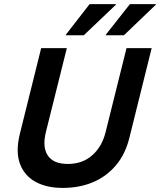

<svg xmlns="http://www.w3.org/2000/svg" viewBox="-20 -911 784 941"><path d="M287.5 10Q208.3 10 153.8 -20Q99.2 -50 77.5 -109.2Q55.8 -168.3 77.5 -255.8L181.7 -675H307.5L205 -264.2Q186.7 -190 214.2 -148.8Q241.7 -107.5 312.5 -107.5Q384.2 -107.5 432.1 -150Q480 -192.5 497.5 -263.3L600 -675H723.3L615 -239.2Q595 -155.8 547.9 -100.4Q500.8 -45 434.6 -17.5Q368.3 10 287.5 10ZM498.3 -738.3 499.2 -741.7 616.7 -890.8H744.2L743.3 -887.5L587.5 -738.3ZM302.5 -738.3 303.3 -741.7 419.2 -890.8H548.3L547.5 -887.5L390.8 -738.3Z"/></svg>

Font: Funnel Sans SemiBold
Style: Italic
Weight: 600
Italic angle: -14.036°
Designer: NORD ID, Kristian Moeller
Foundry: Dicotype
Version: Version 1.000